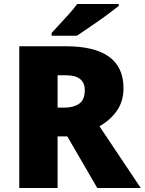

<svg xmlns="http://www.w3.org/2000/svg" viewBox="-20 -947 729 967"><path d="M311 -714Q602 -714 602 -503Q602 -438 569.5 -390.5Q537 -343 481 -311L689 0H470L319 -260H270V0H77V-714ZM308 -568H270V-405H306Q350 -405 378.5 -424.5Q407 -444 407 -494Q407 -529 384 -548.5Q361 -568 308 -568ZM578 -917Q560 -903 533 -882.5Q506 -862 475 -840.5Q444 -819 415.5 -799.5Q387 -780 367 -767H240V-781Q257 -800 281 -825.5Q305 -851 329 -878Q353 -905 369 -927H578Z"/></svg>

Font: Noto Sans Arabic Blk
Style: Regular
Weight: 900
Designer: Monotype Design Team, Nadine Chahine, Nizar Qandah and Khaled Hosny
Foundry: Monotype Imaging Inc.
Version: Version 2.012; ttfautohint (v1.8.4.7-5d5b)